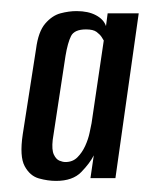

<svg xmlns="http://www.w3.org/2000/svg" viewBox="-20 -585 270 346"><path d="M81 -259Q66 -259 50 -263.5Q34 -268 24.5 -285.5Q15 -303 21 -343L45 -497Q49 -528 61.5 -542.5Q74 -557 89 -561Q104 -565 118 -565Q139 -565 153 -557.5Q167 -550 171 -538L174 -561H230L188 -264H143L149 -305Q142 -291 126.5 -275Q111 -259 81 -259ZM98 -293Q111 -293 119.5 -301.5Q128 -310 133.5 -322Q139 -334 141.5 -346Q144 -358 145 -363L167 -512Q166 -514 163 -518.5Q160 -523 154 -527.5Q148 -532 135 -532Q114 -532 108 -520Q102 -508 98 -484L75 -333Q73 -315 77 -306.5Q81 -298 87 -295.5Q93 -293 98 -293Z"/></svg>

Font: Alumni Sans SemiBold
Style: Italic
Weight: 600
Italic angle: -8°
Version: Version 1.016